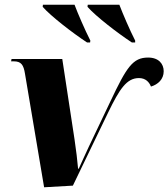

<svg xmlns="http://www.w3.org/2000/svg" viewBox="-20 -786 714 814"><path d="M349 -606H362L363 -614C340 -659 309 -731 296 -766H162L161 -757C195 -718 288 -646 349 -606ZM539 -606H553V-614C530 -659 500 -729 486 -766H352L351 -757C386 -717 478 -646 539 -606ZM86 -473 167 8 289 1 438 -308C487 -409 517 -455 569 -455C598 -455 613 -437 620 -419C650 -428 674 -450 674 -484C674 -515 653 -542 608 -542C543 -542 517 -502 448 -356L357 -165C343 -134 328 -103 314 -71H311C308 -105 303 -149 296 -195L244 -536H29L27 -526H38C70 -526 80 -511 86 -473Z"/></svg>

Font: Noto Serif Display ExtraBold
Style: Italic
Weight: 800
Italic angle: -12°
Designer: Monotype Design Team
Foundry: Monotype Imaging Inc.
Version: Version 2.009